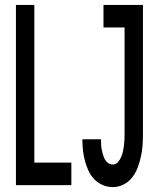

<svg xmlns="http://www.w3.org/2000/svg" viewBox="-20 -755 640 783"><path d="M45 0V-735H120V-92H271V0ZM440 8Q418 8 398.5 -0.5Q379 -9 364.5 -24Q350 -39 341 -58.5Q332 -78 326.5 -98.5Q321 -119 318.5 -140Q316 -161 316 -182V-187H392V-184Q392 -174 392.5 -164Q393 -154 395 -144Q397 -134 400 -124Q403 -114 407.5 -105.5Q412 -97 420.5 -90.5Q429 -84 440 -84Q452 -84 460.5 -93.5Q469 -103 474 -114.5Q479 -126 481.5 -137.5Q484 -149 485.5 -161.5Q487 -174 487.5 -186Q488 -198 488 -210V-643H402V-735H563V-210Q563 -187 561.5 -163.5Q560 -140 555 -117.5Q550 -95 542 -73Q534 -51 519.5 -32Q505 -13 484 -2.5Q463 8 440 8Z"/></svg>

Font: Iosevka Semibold Extended
Style: Regular
Weight: 600
Width: 7
Monospace: yes
Designer: Belleve Invis
Foundry: Belleve Invis
Version: Version 32.5.0; ttfautohint (v1.8.4)